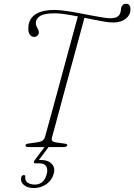

<svg xmlns="http://www.w3.org/2000/svg" viewBox="-20 -762 696 995"><path d="M263 -710.5Q284.5 -710.5 315.8 -706.2Q347 -702 381.8 -695.5Q416.5 -689 449.8 -682.5Q483 -676 509.8 -671.8Q536.5 -667.5 551 -667.5Q573 -667.5 585 -673.5Q597 -679.5 601.5 -690.5Q605.5 -699.5 606.2 -707.8Q607 -716 608 -722Q610.5 -731.5 616.8 -737Q623 -742.5 634 -742.5Q643.5 -742.5 649.8 -735.8Q656 -729 656 -714Q656 -684 631.5 -664.8Q607 -645.5 566.5 -645.5Q546.5 -645.5 517.2 -650.5Q488 -655.5 454 -662.5Q420 -669.5 385 -676.5Q350 -683.5 318.8 -688.2Q287.5 -693 265 -693Q210 -693 188.5 -679.5Q167 -666 166 -645.5Q165 -634.5 169 -625.8Q173 -617 177.5 -609.2Q182 -601.5 181.5 -592.5Q181.5 -584.5 174.2 -577.5Q167 -570.5 155 -571Q141 -571.5 133 -585.2Q125 -599 127 -621.5Q128 -648.5 143.2 -668.8Q158.5 -689 188.2 -699.8Q218 -710.5 263 -710.5ZM249 -48.5Q246 -37 251.8 -31.5Q257.5 -26 270 -24L316.5 -17.5Q331.5 -15.5 328 -8Q326 -3.5 321.2 -1.8Q316.5 0 307 0H126.5Q119 0 115.2 -2.8Q111.5 -5.5 112 -9Q113 -14 118.5 -16Q124 -18 133.5 -19L175.5 -25Q191.5 -27.5 200.5 -33.5Q209.5 -39.5 213.5 -53.5Q220.5 -79 231.5 -118.5Q242.5 -158 255.8 -207Q269 -256 283.8 -310Q298.5 -364 313.2 -418.5Q328 -473 341.8 -523.8Q355.5 -574.5 367 -617Q378.5 -659.5 387 -689.5L421 -683Q413 -653 401.5 -610.2Q390 -567.5 376 -516.2Q362 -465 347 -410Q332 -355 317.2 -300.8Q302.5 -246.5 289.5 -198Q276.5 -149.5 266 -110.8Q255.5 -72 249 -48.5ZM214.5 -5H235.5L178 72L168.5 67Q174 67 179.5 67Q185 67 190.5 67Q229 67 248 86.8Q267 106.5 258.5 137.5Q250 171 221.2 191.8Q192.5 212.5 155 212.5Q123 212.5 104 196.8Q85 181 90 156.5Q91 151.5 95 148.5Q99 145.5 102.5 145Q107 145 109.5 147.5Q112 150 111 154Q109 176 124.2 185.2Q139.5 194.5 160 194.5Q208.5 194.5 222.5 139Q228.5 115 219.5 99.8Q210.5 84.5 185 84.5H165.5Q156 84.5 155.5 79.2Q155 74 160.5 67Z"/></svg>

Font: Fraunces Thin
Style: Italic
Weight: 250
Italic angle: -16°
Version: Version 1.000;[b76b70a41]